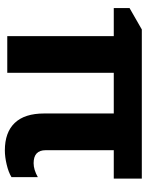

<svg xmlns="http://www.w3.org/2000/svg" viewBox="72 -658 596 779"><g transform="rotate(90 369.5 -268.0)"><path d="M588.9 -155.8Q588.9 -106.9 641.6 -106.9Q668 -106.9 698.2 -124V-17.1Q678.2 -4.9 647.2 2.4Q616.2 9.8 589.8 9.8Q516.6 9.8 478.3 -30.3Q439.9 -70.3 439.9 -149.9V-432.1H274.9V0H126V-432.1H12.2V-496.1L99.1 -545.9H704.1V-432.1H588.9Z"/></g></svg>

Font: OpenSans-Bold
Style: Bold
Weight: 700
Foundry: Ascender Corporation
Version: Version 1.10